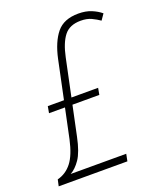

<svg xmlns="http://www.w3.org/2000/svg" viewBox="-159 -808 741 893"><g transform="rotate(-20 211.5 -362.0)"><path d="M-17 -32Q26 -43 54 -79Q82 -115 98 -188L129 -335H50L56 -368H136L176 -558Q193 -637 228.5 -680.5Q264 -724 336 -724Q373 -724 400.5 -712.5Q428 -701 447 -685L427 -656Q410 -668 388 -678.5Q366 -689 335 -689Q280 -689 253 -654.5Q226 -620 212 -553L173 -368H305L299 -335H166L135 -188Q120 -116 97 -82.5Q74 -49 48 -35H323L316 0H-24Z"/></g></svg>

Font: Noto Sans Condensed ExtraLight
Style: Italic
Weight: 200
Width: 3
Italic angle: -12°
Designer: Monotype Design Team
Foundry: Monotype Imaging Inc.
Version: Version 2.013; ttfautohint (v1.8.4.7-5d5b)